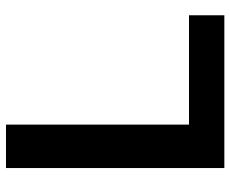

<svg xmlns="http://www.w3.org/2000/svg" viewBox="-84 -685 769 641"><g transform="rotate(-90 300.5 -364.5)"><path d="M60 0V-729H205V-118H570V0Z"/></g></svg>

Font: Hubot Sans SemiBold
Style: Regular
Weight: 600
Designer: Deni Anggara
Foundry: GitHub, Inc., Subsidiary of Microsoft Corporation
Version: Version 2.000